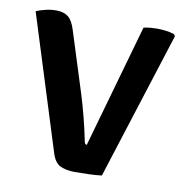

<svg xmlns="http://www.w3.org/2000/svg" viewBox="-68 -619 662 689"><g transform="rotate(10 263.0 -274.0)"><path d="M401.5 -548Q415.5 -551 427 -552Q438.5 -553 450 -553Q464 -553 480 -551.2Q496 -549.5 512.5 -544.5L518 -537.5L346.5 0.5Q327.5 3 300 4Q272.5 5 248.5 5Q217.5 5 195.8 -5Q174 -15 163.5 -50.5L10 -539Q27 -546 45.5 -550.2Q64 -554.5 83 -554.5Q110.5 -554.5 126.8 -541.5Q143 -528.5 153 -495L224.5 -269Q235.5 -233 246 -192Q256.5 -151 265.5 -106.5Q267.5 -98.5 274 -98.5Z"/></g></svg>

Font: Signika Negative SC SemiBold
Style: Regular
Weight: 600
Designer: Anna Giedryś
Foundry: Anna Giedryś
Version: Version 2.000; ttfautohint (v1.8.3) -l 8 -r 50 -G 200 -x 9 -